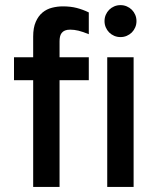

<svg xmlns="http://www.w3.org/2000/svg" viewBox="-20 -737 623 757"><path d="M214.8 -420.9V0H110.8V-420.9H35.2V-511.2H110.8V-592.8Q110.8 -627.9 121.1 -651.1Q131.3 -674.3 147.7 -687.7Q164.1 -701.2 185.1 -706.5Q206.1 -711.9 228 -711.9Q258.3 -711.9 282.7 -705.6Q307.1 -699.2 330.1 -688V-602.1Q306.6 -611.8 289.6 -616Q272.5 -620.1 256.8 -620.1Q244.1 -620.1 236.1 -616.7Q228 -613.3 223.1 -606.9Q218.3 -600.6 216.6 -592.3Q214.8 -584 214.8 -574.2V-511.2H330.1V-420.9ZM402.8 0V-511.2H506.8V0ZM455.1 -590.8Q441.9 -590.8 430.4 -595.7Q418.9 -600.6 410.4 -609.1Q401.9 -617.7 397 -629.2Q392.1 -640.6 392.1 -653.8Q392.1 -667 397 -678.5Q401.9 -689.9 410.4 -698.5Q418.9 -707 430.4 -711.9Q441.9 -716.8 455.1 -716.8Q468.3 -716.8 479.7 -711.9Q491.2 -707 499.8 -698.5Q508.3 -689.9 513.2 -678.5Q518.1 -667 518.1 -653.8Q518.1 -640.6 513.2 -629.2Q508.3 -617.7 499.8 -609.1Q491.2 -600.6 479.7 -595.7Q468.3 -590.8 455.1 -590.8Z"/></svg>

Font: Overpass
Style: Regular
Weight: 400
Designer: Delve Withrington
Foundry: Delve Fonts
Version: Version 1.001